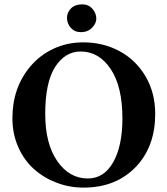

<svg xmlns="http://www.w3.org/2000/svg" viewBox="-20 -853 770 883"><path d="M288.1 -771Q288.1 -795.4 306.4 -814.2Q324.7 -833 357.9 -833Q387.2 -833 405 -812.5Q422.9 -792 422.9 -767.1Q422.9 -745.1 403.1 -725.1Q383.3 -705.1 352.1 -705.1Q323.2 -705.1 305.7 -724.9Q288.1 -744.6 288.1 -771ZM351.1 -616.2Q279.3 -616.2 233.6 -545.2Q188 -474.1 188 -329.1Q188 -191.9 243.4 -112.1Q298.8 -32.2 383.8 -32.2Q458.5 -32.2 500.7 -107.2Q543 -182.1 543 -308.1Q543 -455.1 489 -535.6Q435.1 -616.2 351.1 -616.2ZM693.8 -329.1Q693.8 -181.6 607.9 -88.9Q516.1 9.8 363.8 9.8Q299.8 9.8 241 -12.5Q182.1 -34.7 136.7 -75Q91.3 -115.2 64.2 -176Q37.1 -236.8 37.1 -309.1Q37.1 -448.7 118.2 -545.9Q162.6 -599.1 225.6 -628.7Q288.6 -658.2 362.8 -658.2Q454.6 -658.2 529.5 -617.9Q604.5 -577.6 649.2 -502Q693.8 -426.3 693.8 -329.1Z"/></svg>

Font: Linux Libertine G
Style: Bold
Weight: 700
Designer: Philipp H. Poll
Foundry: Philipp H. Poll
Version: Version 5.0.3